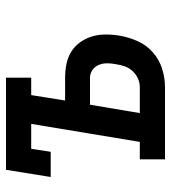

<svg xmlns="http://www.w3.org/2000/svg" viewBox="15 -585 570 640"><g transform="rotate(-90 300.0 -265.0)"><path d="M89 0V-84H147L207 -446H124L114 -381H30L54 -530H361V-446H303L285 -333H360Q384 -333 406.5 -328.5Q429 -324 447.5 -312.5Q466 -301 479 -283Q492 -265 498.5 -243.5Q505 -222 505 -198Q505 -174 501 -151Q496 -121 483 -91.5Q470 -62 445.5 -40.5Q421 -19 390.5 -9.5Q360 0 330 0ZM243 -84H330Q345 -84 359 -90.5Q373 -97 383.5 -108.5Q394 -120 399 -134.5Q404 -149 406 -164Q409 -178 409 -193Q409 -208 403.5 -221Q398 -234 386.5 -242Q375 -250 360 -250H271Z"/></g></svg>

Font: Iosevka Slab MdExObl
Style: Regular
Weight: 500
Width: 7
Italic angle: -9°
Monospace: yes
Designer: Belleve Invis
Foundry: Belleve Invis
Version: Version 11.1.1; ttfautohint (v1.8.3)